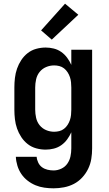

<svg xmlns="http://www.w3.org/2000/svg" viewBox="-20 -800 590 1042"><path d="M271 222Q246 222 221 218.5Q196 215 173 205.5Q150 196 130 180.5Q110 165 96 144.5Q82 124 74.5 99.5Q67 75 66 51H179Q180 67 187.5 82.5Q195 98 208 107.5Q221 117 237.5 121Q254 125 271 125Q292 125 312.5 115.5Q333 106 345.5 88Q358 70 362.5 48.5Q367 27 367 5V-82Q358 -62 344.5 -43.5Q331 -25 312.5 -12Q294 1 272 6.5Q250 12 228 12Q202 12 176.5 5Q151 -2 130.5 -18Q110 -34 95.5 -56Q81 -78 72.5 -102.5Q64 -127 61 -153Q58 -179 58 -205V-325Q58 -351 61 -377Q64 -403 72.5 -427.5Q81 -452 95.5 -474Q110 -496 130.5 -512Q151 -528 176.5 -535Q202 -542 228 -542Q250 -542 272 -536.5Q294 -531 312.5 -518Q331 -505 344.5 -486.5Q358 -468 367 -448V-530H480V5Q480 34 475.5 62Q471 90 458.5 116Q446 142 426 163.5Q406 185 381 198Q356 211 327.5 216.5Q299 222 271 222ZM274 -85Q288 -85 302 -88.5Q316 -92 327.5 -101Q339 -110 347 -122.5Q355 -135 359.5 -148.5Q364 -162 365.5 -176.5Q367 -191 367 -205V-325Q367 -339 365.5 -353.5Q364 -368 359.5 -381.5Q355 -395 347 -407.5Q339 -420 327.5 -429Q316 -438 302 -441.5Q288 -445 274 -445Q251 -445 230 -436Q209 -427 195 -409.5Q181 -392 176 -369.5Q171 -347 171 -325V-205Q171 -183 176 -160.5Q181 -138 195 -120.5Q209 -103 230 -94Q251 -85 274 -85ZM261 -585 203 -635 333 -780 405 -720Z"/></svg>

Font: Lode Term
Style: Bold
Weight: 700
Monospace: yes
Designer: Belleve Invis
Foundry: Belleve Invis
Version: Version 29.2.0